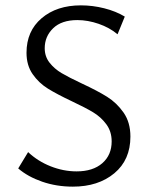

<svg xmlns="http://www.w3.org/2000/svg" viewBox="-20 -687 562 717"><path d="M248 -309Q193 -335 159 -356Q125 -377 102 -410Q79 -443 79 -490Q79 -571 135.5 -619Q192 -667 282 -667Q326 -667 369.5 -656Q413 -645 446 -625L419 -559Q389 -584 348.5 -598Q308 -612 269 -612Q210 -612 178.5 -581.5Q147 -551 147 -507Q147 -476 165 -453Q183 -430 210 -414Q237 -398 286 -375Q344 -348 380 -325.5Q416 -303 441.5 -266.5Q467 -230 467 -177Q467 -90 407 -40Q347 10 252 10Q191 10 137.5 -8.5Q84 -27 48 -58L85 -119Q121 -85 169 -66Q217 -47 266 -47Q327 -47 362 -77.5Q397 -108 397 -159Q397 -196 377 -223Q357 -250 328 -267.5Q299 -285 248 -309Z"/></svg>

Font: QiushuiShotai Bright
Style: Regular
Weight: 400
Designer: Christian Thalmann (Catharsis Fonts)
Version: Version 1.250;